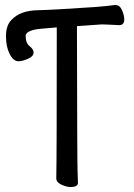

<svg xmlns="http://www.w3.org/2000/svg" viewBox="-20 -734 540 771"><path d="M263 17Q247 17 226.5 7.5Q206 -2 206 -18Q208 -107 208 -624Q173 -621 144 -618.5Q115 -616 99 -608.5Q83 -601 83 -590Q83 -561 99 -548.5Q115 -536 115 -523Q115 -508 92.5 -498Q70 -488 54 -488Q34 -488 19 -517Q4 -546 4 -588Q4 -631 25 -653Q60 -692 133 -693Q188 -694 365 -706Q403 -709 443 -714Q461 -714 470 -693Q479 -672 479 -657Q479 -633 459 -633Q403 -636 388 -636L289 -629Q290 -74 291.5 -45.5Q293 -17 293 0Q293 17 263 17Z"/></svg>

Font: LXGW WenKai Mono TC
Style: Bold
Weight: 700
Designer: LXGW / Fontworks Inc.
Foundry: LXGW / Fontworks Inc.
Version: Version 1.330